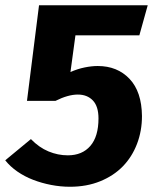

<svg xmlns="http://www.w3.org/2000/svg" viewBox="-35 -696 601 733"><path d="M507 -253Q507 -196 488 -146.5Q469 -97 434 -61Q399 -25 347.5 -4Q296 17 232 17Q196 17 160 10Q124 3 91.5 -9.5Q59 -22 31.5 -41Q4 -60 -15 -84L83 -165Q114 -133 150 -118Q186 -103 224 -103Q279 -103 310 -139Q341 -175 341 -244Q341 -290 319.5 -312.5Q298 -335 262 -335Q225 -335 177 -311H68L114 -676H529L497 -561H253L234 -421Q261 -433 288 -438.5Q315 -444 338 -444Q413 -444 459.5 -395Q506 -346 507 -253Z"/></svg>

Font: Szlgxwxxxixliatcpuztgldltzi
Style: Regular
Weight: 700
Italic angle: -8°
Designer: Carrois Corporate & Edenspiekermann
Foundry: Carrois Corporate GbR & Edenspiekermann AG
Version: Version 2.001